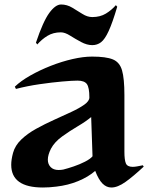

<svg xmlns="http://www.w3.org/2000/svg" viewBox="-20 -822 692 855"><path d="M502 -792Q481 -721 464 -684Q447 -647 430 -634Q413 -621 391 -621Q367 -621 341 -635Q315 -649 292 -663.5Q269 -678 251 -678Q217 -678 191.5 -662.5Q166 -647 146 -624L140 -632Q172 -727 199.5 -764.5Q227 -802 252 -802Q278 -802 301.5 -788Q325 -774 347 -760Q369 -746 391 -746Q426 -746 451.5 -761.5Q477 -777 496 -799ZM620 -80Q574 -37 539 -12Q504 13 476 13Q454 13 436.5 -4.5Q419 -22 404 -61Q373 -34 328 -15.5Q283 3 231 9Q215 11 200 12Q185 13 171 13Q30 13 30 -88Q30 -100 32 -113Q34 -126 38 -141Q47 -174 74.5 -200.5Q102 -227 141 -248.5Q180 -270 221 -288.5Q262 -307 297.5 -323.5Q333 -340 355.5 -356Q378 -372 378 -388Q378 -432 367 -447.5Q356 -463 325 -463Q303 -463 257 -459Q211 -455 156 -447Q101 -439 51 -426L46 -436Q73 -462 115.5 -486Q158 -510 206.5 -529Q255 -548 303 -559Q351 -570 390 -570Q452 -570 482.5 -557.5Q513 -545 523.5 -508.5Q534 -472 534 -399V-146Q534 -110 540.5 -94.5Q547 -79 571 -79Q579 -79 590.5 -81Q602 -83 616 -86ZM386 -301Q364 -282 327.5 -260.5Q291 -239 257 -214.5Q223 -190 207 -160Q193 -132 193 -111Q193 -91 205.5 -78Q218 -65 241 -65Q246 -65 251.5 -65.5Q257 -66 262 -67Q282 -72 308.5 -81Q335 -90 358.5 -102Q382 -114 392 -126Z"/></svg>

Font: Reggae One
Style: Regular
Weight: 400
Designer: Fontworks Inc.
Foundry: Fontworks Inc.
Version: Version 1.100